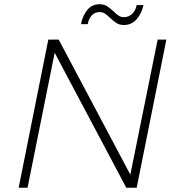

<svg xmlns="http://www.w3.org/2000/svg" viewBox="-20 -886 837 906"><path d="M565 -768Q545 -768 531 -776.5Q517 -785 500 -801Q486 -815 475 -822Q464 -829 450 -829Q428 -829 413.5 -814Q399 -799 394 -772H362Q371 -815 393 -840.5Q415 -866 450 -866Q470 -866 484 -857.5Q498 -849 515 -833Q529 -819 540 -812Q551 -805 565 -805Q587 -805 603.5 -820.5Q620 -836 625 -862H657Q648 -821 624 -794.5Q600 -768 565 -768ZM724 -699H765L625 0H576L238 -637L110 0H68L208 -699H257L595 -62Z"/></svg>

Font: TypoPRO Montserrat
Style: Italic
Weight: 275
Italic angle: -11.3°
Designer: Julieta Ulanovsky
Foundry: Julieta Ulanovsky
Version: Version 6.001